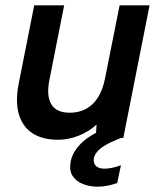

<svg xmlns="http://www.w3.org/2000/svg" viewBox="-20 -520 613 724"><path d="M445 0H341L344 -50Q314 -23 276 -8Q238 7 199 7Q140 7 102.5 -17.5Q65 -42 51 -89.5Q37 -137 51 -207L109 -500H222L167 -222Q154 -160 173 -127.5Q192 -95 243 -95Q295 -95 329 -127.5Q363 -160 376 -224L431 -500H544ZM428 -58 445 -4 397 17Q365 33 351.5 46.5Q338 60 334 76Q331 95 341.5 105.5Q352 116 374 116Q401 116 436 103L422 170Q406 176 386.5 180Q367 184 347 184Q319 184 293 174Q267 164 253.5 143Q240 122 247 87Q254 53 285.5 21Q317 -11 388 -41Z"/></svg>

Font: Albert Sans SemiBold
Style: Italic
Weight: 600
Italic angle: -11.25°
Designer: Andreas Rasmussen
Foundry: a.Foundry
Version: Version 1.025